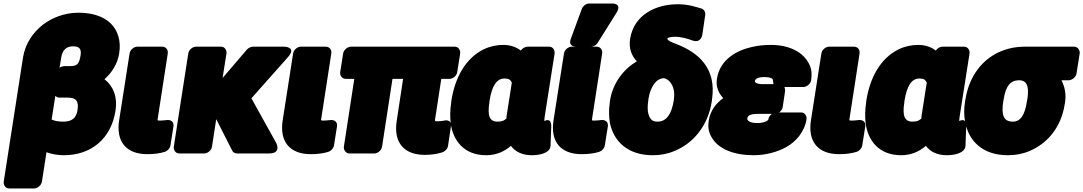

<svg xmlns="http://www.w3.org/2000/svg" viewBox="-20 -830 6127 1086"><path d="M633 -202C646 -283 620 -344 571 -382C611 -417 645 -467 654 -528C660 -564 658 -597 649 -626C622 -715 537 -758 423 -758C343 -758 273 -729 221 -689C169 -648 123 -586 110 -504L1 198C-1 214 9 236 32 236H173C189 236 213 221 217 198L243 31C270 41 305 48 341 48C499 48 609 -49 633 -202ZM317 -447 326 -504C333 -548 356 -568 394 -568C429 -568 441 -553 436 -518C428 -468 417 -456 375 -456H343C339 -456 325 -453 317 -447ZM293 -288C299 -282 306 -278 315 -278H362C411 -278 427 -259 418 -204C411 -162 386 -142 338 -142C310 -142 289 -146 272 -154Z M873 -165 929 -528C932 -549 918 -566 898 -566H756C740 -566 717 -551 713 -528L654 -150C635 -30 693 42 813 42C850 42 882 38 912 29C927 24 941 10 944 -7L961 -114C966 -146 940 -153 924 -151L905 -149C897 -148 894 -148 887 -148C869 -148 870 -147 873 -165Z M1203 -156 1293 21C1297 31 1308 38 1321 38H1502C1575 38 1542 -22 1542 -22L1402 -274L1608 -506C1661 -565 1588 -566 1588 -566H1410C1399 -566 1385 -559 1376 -549L1239 -389L1261 -528C1263 -544 1253 -566 1230 -566H1088C1072 -566 1049 -551 1045 -528L963 0C961 16 971 38 994 38H1136C1152 38 1175 23 1179 0Z M1798 -165 1854 -528C1857 -549 1843 -566 1823 -566H1681C1665 -566 1642 -551 1638 -528L1579 -150C1560 -30 1618 42 1738 42C1775 42 1807 38 1837 29C1852 24 1866 10 1869 -7L1886 -114C1891 -146 1865 -153 1849 -151L1830 -149C1822 -148 1819 -148 1812 -148C1794 -148 1795 -147 1798 -165Z M2442 -162 2476 -384H2523C2539 -384 2562 -398 2566 -421L2583 -528C2585 -544 2575 -566 2552 -566H1965C1949 -566 1925 -551 1921 -528L1904 -421C1902 -405 1913 -384 1936 -384H1984L1925 0C1923 16 1934 38 1957 38H2098C2114 38 2137 23 2141 0L2200 -384H2260L2224 -147C2205 -27 2262 46 2383 46C2421 46 2452 41 2481 32C2496 27 2511 13 2514 -4L2530 -111C2538 -161 2492 -148 2488 -147C2483 -146 2469 -144 2456 -144C2438 -144 2439 -144 2442 -162Z M2827 -576C2789 -576 2751 -568 2716 -551C2612 -500 2553 -389 2533 -260L2532 -250C2526 -209 2525 -171 2529 -135C2541 -37 2603 48 2730 48C2787 48 2833 27 2870 -5C2895 29 2935 48 2988 48C3025 48 3092 39 3094 -6L3098 -112C3100 -171 3059 -145 3059 -145C3059 -150 3059 -160 3061 -171L3117 -528C3119 -544 3109 -566 3086 -566H2964C2951 -566 2934 -557 2926 -544C2903 -562 2869 -576 2827 -576ZM2875 -363 2845 -171C2844 -167 2846 -165 2845 -161C2834 -149 2822 -142 2794 -142C2750 -142 2736 -174 2748 -250L2749 -260C2762 -343 2789 -386 2833 -386C2860 -386 2866 -379 2875 -363Z M3330 -165 3386 -528C3389 -549 3375 -566 3355 -566H3213C3197 -566 3174 -551 3170 -528L3111 -150C3092 -30 3150 42 3270 42C3307 42 3339 38 3369 29C3384 24 3398 10 3401 -7L3418 -114C3423 -146 3397 -153 3381 -151L3362 -149C3354 -148 3351 -148 3344 -148C3326 -148 3327 -147 3330 -165ZM3312 -810C3295 -810 3278 -797 3271 -780L3209 -611C3193 -569 3229 -566 3239 -566H3323C3337 -566 3352 -574 3360 -587L3466 -756C3503 -815 3440 -810 3440 -810Z M3430 -259 3429 -249C3423 -208 3424 -170 3430 -134C3452 -28 3533 48 3672 48C3715 48 3755 41 3795 24C3903 -20 3985 -120 4006 -256L4007 -266C4034 -441 3934 -532 3803 -582C3783 -589 3753 -601 3755 -613C3755 -616 3774 -622 3797 -622C3834 -622 3866 -612 3897 -601C3948 -583 3953 -637 3953 -637L3969 -746C3971 -760 3963 -777 3947 -782C3909 -793 3871 -806 3813 -806C3693 -806 3566 -749 3544 -610C3535 -555 3554 -513 3582 -483C3509 -440 3446 -363 3430 -259ZM3647 -262 3648 -272C3651 -291 3655 -305 3661 -320C3679 -363 3701 -386 3736 -388C3745 -386 3751 -383 3760 -376C3783 -357 3799 -320 3792 -272L3791 -262C3779 -184 3748 -142 3701 -142C3687 -142 3678 -144 3671 -148C3649 -163 3637 -200 3647 -262Z M4303 -394C4348 -394 4353 -380 4352 -376C4352 -374 4353 -361 4356 -354H4298C4252 -354 4249 -367 4250 -373C4253 -384 4266 -394 4303 -394ZM4417 -338H4525C4541 -338 4564 -353 4568 -376C4573 -407 4571 -437 4559 -463C4525 -537 4443 -576 4339 -576C4302 -576 4265 -572 4232 -564C4151 -546 4052 -496 4035 -384C4028 -337 4046 -301 4071 -275C4031 -247 3998 -205 3989 -149C3984 -118 3986 -90 4001 -61C4039 15 4135 48 4243 48C4310 48 4377 30 4427 2C4479 -27 4530 -80 4542 -156C4544 -172 4534 -194 4511 -194H4387C4397 -201 4405 -212 4407 -223L4421 -317C4421 -319 4420 -331 4417 -338ZM4346 -186C4336 -179 4328 -167 4326 -156C4326 -155 4327 -154 4326 -153C4319 -144 4298 -134 4263 -134C4218 -134 4205 -150 4207 -160C4209 -175 4219 -186 4272 -186Z M4786 -165 4842 -528C4845 -549 4831 -566 4811 -566H4669C4653 -566 4630 -551 4626 -528L4567 -150C4548 -30 4606 42 4726 42C4763 42 4795 38 4825 29C4840 24 4854 10 4857 -7L4874 -114C4879 -146 4853 -153 4837 -151L4818 -149C4810 -148 4807 -148 4800 -148C4782 -148 4783 -147 4786 -165Z M5174 -576C5136 -576 5098 -568 5063 -551C4959 -500 4900 -389 4880 -260L4879 -250C4873 -209 4872 -171 4876 -135C4888 -37 4950 48 5077 48C5134 48 5180 27 5217 -5C5242 29 5282 48 5335 48C5372 48 5439 39 5441 -6L5445 -112C5447 -171 5406 -145 5406 -145C5406 -150 5406 -160 5408 -171L5464 -528C5466 -544 5456 -566 5433 -566H5311C5298 -566 5281 -557 5273 -544C5250 -562 5216 -576 5174 -576ZM5222 -363 5192 -171C5191 -167 5193 -165 5192 -161C5181 -149 5169 -142 5141 -142C5097 -142 5083 -174 5095 -250L5096 -260C5109 -343 5136 -386 5180 -386C5207 -386 5213 -379 5222 -363Z M5984 -376H6025C6041 -376 6065 -391 6069 -414L6087 -528C6089 -544 6078 -566 6055 -566H5774C5730 -566 5687 -558 5649 -543C5540 -501 5462 -402 5441 -269L5439 -259C5432 -217 5432 -178 5439 -140C5459 -32 5539 48 5680 48C5723 48 5763 41 5801 25C5904 -17 5982 -110 6002 -239L6004 -249C6012 -303 6001 -341 5984 -376ZM5744 -376C5788 -376 5802 -343 5791 -269L5789 -259C5777 -179 5752 -142 5709 -142C5657 -142 5642 -178 5655 -259L5657 -269C5669 -344 5695 -376 5744 -376Z"/></svg>

Font: Asimov Print
Style: EIt
Weight: 500
Designer: Google
Version: Version 2.000980; 2014